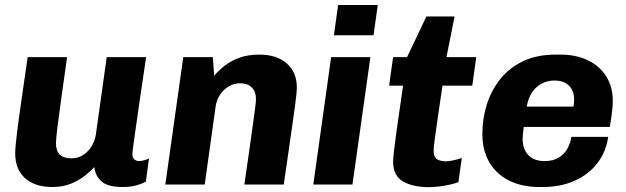

<svg xmlns="http://www.w3.org/2000/svg" viewBox="-20 -740 2512 770"><path d="M190 10Q120 10 80.5 -25.5Q41 -61 41 -125Q41 -149 47.8 -203.5Q54.5 -258 65.8 -337Q77 -416 91 -511H249Q235 -410.5 225 -339.5Q215 -268.5 209.8 -225.5Q204.5 -182.5 204.5 -165Q204.5 -134 220.2 -119.5Q236 -105 265.5 -105Q292.5 -105 313.2 -118.2Q334 -131.5 347.5 -153.8Q361 -176 364.5 -201L408 -511H566Q558.5 -460.5 552 -416.5Q545.5 -372.5 540 -334.8Q534.5 -297 530 -265.5Q525.5 -234 522 -209.2Q518.5 -184.5 516 -166.5Q513.5 -148.5 512.2 -137Q511 -125.5 511 -121Q511 -107 519.2 -100.5Q527.5 -94 537 -94Q547 -94 558 -97.2Q569 -100.5 577.5 -104.5L565 -11.5Q553 -4.5 529.5 2.8Q506 10 471 10Q414 10 388.5 -11.2Q363 -32.5 358 -70Q344.5 -54.5 321 -35.8Q297.5 -17 264.8 -3.5Q232 10 190 10Z M643 0 715 -511H833.5L839 -436.5Q855 -455.5 879.2 -475Q903.5 -494.5 938.2 -507.8Q973 -521 1019.5 -521Q1089.5 -521 1130 -485.8Q1170.5 -450.5 1170.5 -387.5Q1170.5 -379.5 1169 -364.8Q1167.5 -350 1164.2 -324Q1161 -298 1154.8 -255.8Q1148.5 -213.5 1139.8 -150.8Q1131 -88 1118 0H960Q972.5 -86 980.8 -144.2Q989 -202.5 994 -239Q999 -275.5 1001.8 -296Q1004.5 -316.5 1005.5 -326.5Q1006.5 -336.5 1006.5 -342.5Q1006.5 -373 989.5 -389.5Q972.5 -406 943 -406Q919 -406 898 -393.8Q877 -381.5 863 -361Q849 -340.5 845 -314.5L801 0Z M1236.5 0 1308 -511H1465.5L1393.5 0ZM1319 -598.5 1336 -720H1495L1478 -598.5Z M1700 10.5Q1635.5 10.5 1596 -12.5Q1556.5 -35.5 1556.5 -92.5Q1556.5 -104.5 1559.8 -133Q1563 -161.5 1568.8 -202.5Q1574.5 -243.5 1581.5 -293Q1588.5 -342.5 1596.5 -396.5H1540.5L1556.5 -511H1612.5L1690 -674H1803L1770.5 -511H1890L1874 -396.5H1754.5Q1744.5 -327 1736.2 -271.8Q1728 -216.5 1723.5 -181.5Q1719 -146.5 1719 -137.5Q1719 -108.5 1733.8 -100.8Q1748.5 -93 1768.5 -93Q1779.5 -93 1799.2 -97.2Q1819 -101.5 1832 -106.5L1818.5 -9.5Q1804 -4 1782.5 0.8Q1761 5.5 1738.8 8Q1716.5 10.5 1700 10.5Z M2144 10Q2072.5 10 2021 -16.2Q1969.5 -42.5 1942 -90Q1914.5 -137.5 1914.5 -202.5Q1914.5 -264.5 1932.5 -321.5Q1950.5 -378.5 1986.8 -423.5Q2023 -468.5 2078.2 -494.8Q2133.5 -521 2208.5 -521H2227Q2291 -521 2338.2 -498Q2385.5 -475 2411.5 -433.2Q2437.5 -391.5 2437.5 -336Q2437.5 -321 2436 -305.2Q2434.5 -289.5 2432 -271.5Q2429.5 -253.5 2425.5 -231H2080.5Q2079 -218.5 2077.5 -205Q2076 -191.5 2076 -182Q2076 -142 2098.8 -118Q2121.5 -94 2164.5 -94Q2198.5 -94 2221 -108Q2243.5 -122 2255.8 -144.5Q2268 -167 2271.5 -191H2419Q2410.5 -130.5 2375.2 -85Q2340 -39.5 2284 -14.8Q2228 10 2156.5 10ZM2092.5 -312.5H2280Q2281.5 -320.5 2282 -327Q2282.5 -333.5 2282.5 -341.5Q2282.5 -376.5 2261.5 -396.8Q2240.5 -417 2204 -417Q2162.5 -417 2132 -390.5Q2101.5 -364 2092.5 -312.5Z"/></svg>

Font: Chivo Medium
Style: Italic
Weight: 500
Italic angle: -8.05°
Designer: Hector Gatti
Foundry: Omnibus-Type
Version: Version 2.002